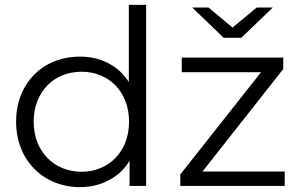

<svg xmlns="http://www.w3.org/2000/svg" viewBox="-20 -762 1242 787"><path d="M308 5C355 5 396 -6 433 -27C465 -45 491 -70 511 -103V0H579V-742H508V-426C488 -457 462 -482 431 -499C395 -520 354 -530 308 -530C158 -530 46 -423 46 -263C46 -105 158 5 308 5ZM969 -607 1098 -731H1032L933 -649L835 -731H768L897 -607ZM1147 0V-59H810L1141 -479V-526H725V-466H1050L719 -47V0ZM314 -58C203 -58 118 -140 118 -263C118 -387 203 -468 314 -468C425 -468 509 -387 509 -263C509 -140 425 -58 314 -58Z"/></svg>

Font: Montserrat Z
Style: Regular
Weight: 400
Designer: Julieta Ulanovsky
Foundry: Julieta Ulanovsky
Version: Version 8.000